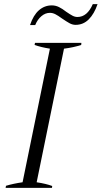

<svg xmlns="http://www.w3.org/2000/svg" viewBox="-20 -907 491 927"><path d="M230 -881Q248 -881 264.5 -873Q281 -865 300 -850Q319 -837 330.5 -831Q342 -825 354 -825Q401 -825 428 -887H451Q435 -840 408.5 -813.5Q382 -787 345 -787Q330 -787 315.5 -795Q301 -803 279 -818Q260 -832 247 -838.5Q234 -845 221 -845Q199 -845 180 -829Q161 -813 150 -786H125Q141 -834 168 -857.5Q195 -881 230 -881ZM9 -10Q46 -21 89 -27L221 -672Q177 -679 147 -690L149 -700H373L372 -690Q336 -678 289 -672L157 -27Q203 -20 232 -9L231 0H7Z"/></svg>

Font: Trirong Light
Style: Italic
Weight: 300
Italic angle: -12°
Designer: Katatrad Team
Foundry: CadsonDemak
Version: Version 1.001